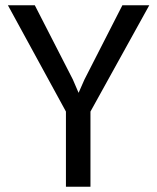

<svg xmlns="http://www.w3.org/2000/svg" viewBox="-20 -708 596 728"><path d="M323 -285V0H230V-285L10 -688H112L256 -407L278 -356L300 -406L444 -688H546Z"/></svg>

Font: Libra Sans
Style: Regular
Weight: 400
Foundry: Context Ltd
Version: Version 1.000; ttfautohint (v1.3)